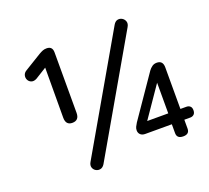

<svg xmlns="http://www.w3.org/2000/svg" viewBox="-125 -880 1149 1054"><g transform="rotate(-20 449.5 -353.0)"><path d="M315 -3Q305 13 291 16Q277 19 264.5 12Q252 5 247.5 -9Q243 -23 253 -40L635 -702Q645 -719 659 -722Q673 -725 685.5 -717.5Q698 -710 702.5 -696Q707 -682 697 -665ZM780 3Q743 3 743 -29V-81H588Q570 -81 560 -90.5Q550 -100 550 -115Q550 -126 554.5 -135.5Q559 -145 566 -156L733 -399Q741 -410 752.5 -418.5Q764 -427 780 -427Q816 -427 816 -387V-144H851Q864 -144 872.5 -136.5Q881 -129 881 -113Q881 -97 872.5 -89Q864 -81 851 -81H816V-29Q816 3 780 3ZM233 -275Q195 -275 195 -319L196 -611L130 -570Q113 -561 99.5 -565.5Q86 -570 79.5 -582.5Q73 -595 76.5 -609.5Q80 -624 96 -633L194 -693Q206 -700 216 -704Q226 -708 239 -708Q273 -708 273 -672V-319Q273 -275 233 -275ZM745 -144V-323L622 -144Z"/></g></svg>

Font: Chiron GoRound TC
Style: Regular
Weight: 400
Designer: Ryoko NISHIZUKA 西塚涼子 (kana, bopomofo & ideographs); Paul D. Hunt (Latin, Greek & Cyrillic); Sandoll Communications 산돌커뮤니
Foundry: Adobe
Version: Version 1.000;hotconv 1.1.1;makeotfexe 2.6.0